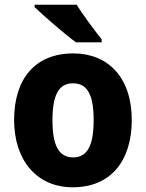

<svg xmlns="http://www.w3.org/2000/svg" viewBox="-20 -786 621 816"><path d="M306 -766H127V-756C164 -720 257 -639 303 -606H412V-619C384 -654 332 -723 306 -766ZM540 -276C540 -458 438 -559 292 -559C129 -559 40 -451 40 -276C40 -105 136 10 289 10C454 10 540 -106 540 -276ZM203 -275C203 -381 229 -432 290 -432C353 -432 378 -380 378 -276C378 -171 353 -117 291 -117C228 -117 203 -171 203 -275Z"/></svg>

Font: Noto Sans Myanmar SemiCondensed ExtraBold
Style: Regular
Weight: 800
Width: 4
Designer: Monotype Design Team
Foundry: Monotype Imaging Inc.
Version: Version 2.107